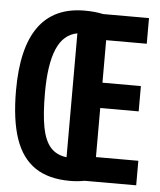

<svg xmlns="http://www.w3.org/2000/svg" viewBox="-53 -786 707 846"><g transform="rotate(5 300.0 -363.5)"><path d="M16.5 -363.5Q16.5 -739.5 287.5 -739.5Q334 -739.5 369.5 -731.5H572.5V-618H393V-430H563V-318H393V-101H580.5V7.5H352Q321.5 13.5 287.5 13.5Q193 13.5 133.2 -26.8Q73.5 -67 45 -150Q16.5 -233 16.5 -363.5ZM264 -89V-637Q202.5 -626 173.5 -557.8Q144.5 -489.5 144.5 -363.5Q144.5 -269 155.5 -211.5Q166.5 -154 192.5 -124.2Q218.5 -94.5 264 -89Z"/></g></svg>

Font: JuliaMono ExtraBold
Style: Regular
Weight: 800
Monospace: yes
Designer: cormullion
Foundry: corm
Version: Version 0.055; ttfautohint (v1.8.4)